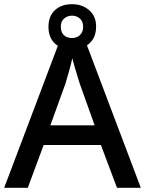

<svg xmlns="http://www.w3.org/2000/svg" viewBox="-20 -899 695 919"><path d="M540 0 463 -205H189L113 0H0L271 -717H383L654 0ZM362 -498Q359 -508 351.5 -531.5Q344 -555 337 -580Q330 -605 326 -620Q319 -588 309 -553Q299 -518 293 -498L221 -299H433ZM325 -662Q274 -662 243 -690.5Q212 -719 212 -771Q212 -822 243 -850.5Q274 -879 325 -879Q373 -879 406.5 -850.5Q440 -822 440 -772Q440 -719 407 -690.5Q374 -662 325 -662ZM325 -717Q348 -717 363 -731.5Q378 -746 378 -771Q378 -796 362.5 -810Q347 -824 325 -824Q302 -824 286.5 -810Q271 -796 271 -771Q271 -746 285 -731.5Q299 -717 325 -717Z"/></svg>

Font: Noto Sans Lao Medium
Style: Regular
Weight: 500
Designer: Monotype Design Team
Foundry: Monotype Imaging Inc.
Version: Version 2.003; ttfautohint (v1.8.4.7-5d5b)